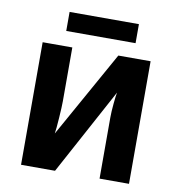

<svg xmlns="http://www.w3.org/2000/svg" viewBox="-77 -745 754 815"><g transform="rotate(10 300.0 -337.5)"><path d="M195.3 -528.3V-295.9Q195.3 -273.4 191.9 -224.1Q188.5 -174.8 185.5 -155.8L393.6 -528.3H532.7V0H405.8V-263.7Q405.8 -288.1 409.2 -323.7Q412.6 -359.4 415.5 -372.6L213.9 0H67.4V-528.3ZM157.7 -674.8H456.5V-592.8H157.7Z"/></g></svg>

Font: Cousine
Style: Bold
Weight: 700
Monospace: yes
Designer: Steve Matteson
Foundry: Ascender Corporation
Version: Version 1.20